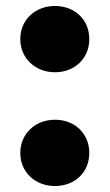

<svg xmlns="http://www.w3.org/2000/svg" viewBox="-20 -570 369 643"><path d="M164 -328C230 -328 279 -374 279 -439C279 -505 230 -550 164 -550C99 -550 48 -505 48 -439C48 -374 99 -328 164 -328ZM48 -58C48 8 99 53 164 53C230 53 279 8 279 -58C279 -123 230 -169 164 -169C99 -169 48 -123 48 -58Z"/></svg>

Font: LINE Seed JP App_OTF ExtraBold
Style: Regular
Weight: 800
Designer: LINE & Fontrix & Fontworks
Version: Version 1.013